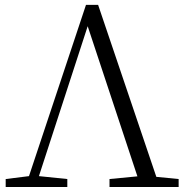

<svg xmlns="http://www.w3.org/2000/svg" viewBox="-20 -753 750 773"><path d="M609.4 -41 699.2 -32.2V0H420.9V-32.2L533.2 -43L333 -647.5L136.7 -43.9L251 -32.2V0H2.9V-32.2L96.7 -43.9L326.2 -733.4H375Z"/></svg>

Font: Bpmf Zihi Serif Light
Style: Light
Weight: 300
Foundry: But Ko
Version: Version 1.320